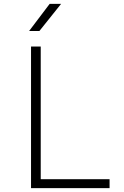

<svg xmlns="http://www.w3.org/2000/svg" viewBox="-20 -970 640 990"><path d="M140 0V-730H190V-46H545V0ZM130 -810 236 -950H295L183 -810Z"/></svg>

Font: Tiny Thin
Style: Regular
Weight: 100
Monospace: yes
Designer: Philipp Nurullin, Konstantin Bulenkov
Foundry: JetBrains
Version: Version 2.251; ttfautohint (v1.8.4.7-5d5b)